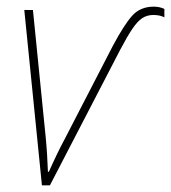

<svg xmlns="http://www.w3.org/2000/svg" viewBox="-20 -557 514 577"><path d="M106 0 53 -527H79L117 -148Q120 -117 121.5 -92.5Q123 -68 124 -41H127Q138 -66 150 -91Q162 -116 178 -146L319 -419Q352 -481 376.5 -509Q401 -537 442 -537Q460 -537 474 -530V-505Q460 -512 441 -512Q422 -512 407.5 -502.5Q393 -493 377.5 -470Q362 -447 341 -407L130 0Z"/></svg>

Font: Noto Sans SemiCondensed Thin
Style: Italic
Weight: 100
Width: 4
Italic angle: -12°
Designer: Monotype Design Team
Foundry: Monotype Imaging Inc.
Version: Version 2.013; ttfautohint (v1.8.4.7-5d5b)